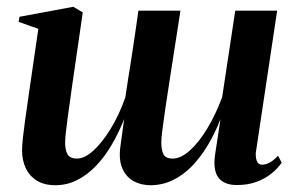

<svg xmlns="http://www.w3.org/2000/svg" viewBox="-20 -534 868 566"><path d="M192.5 -280.5Q190.5 -263 186.8 -239Q183 -215 179.8 -189.8Q176.5 -164.5 174.2 -144Q172 -123.5 172 -114Q172 -90.5 179.5 -78.5Q187 -66.5 207 -66.5Q229.5 -66.5 255.5 -90.2Q281.5 -114 306.5 -154.8Q331.5 -195.5 349.5 -247Q353 -270.5 357.5 -300Q362 -329.5 366 -353.5Q369.5 -375 373.5 -402.5Q377.5 -430 381.5 -457Q385.5 -484 388 -502.5H512Q502.5 -441.5 494 -387.2Q485.5 -333 478.5 -287.2Q471.5 -241.5 466.2 -206Q461 -170.5 458.2 -147.2Q455.5 -124 455.5 -114.5Q455.5 -91.5 462 -79Q468.5 -66.5 489 -66.5Q513 -66.5 539.8 -90.5Q566.5 -114.5 591.2 -155.5Q616 -196.5 635 -248L673.5 -502.5H797L734 -83Q733.5 -65.5 738.2 -57Q743 -48.5 753 -48.5Q763.5 -48.5 775.5 -55Q787.5 -61.5 799.5 -75L810.5 -54.5Q798 -36.5 779 -21.5Q760 -6.5 735 2.5Q710 11.5 678.5 11.5Q641 11.5 624.2 -10Q607.5 -31.5 614 -78L630 -183Q613.5 -140.5 592 -105Q570.5 -69.5 544.8 -43.2Q519 -17 488.5 -2.5Q458 12 423.5 12Q395.5 12 373.5 -0.2Q351.5 -12.5 340.5 -38Q329.5 -63.5 335 -103L346 -183Q330 -142.5 309.2 -107Q288.5 -71.5 262.8 -44.8Q237 -18 207 -3Q177 12 143 12Q110.5 12 88.8 -1.5Q67 -15 56 -38.2Q45 -61.5 45 -91.5Q45 -104.5 47.5 -127.8Q50 -151 53.8 -177.8Q57.5 -204.5 61 -228.8Q64.5 -253 66.5 -267L93 -449L35 -469.5L37.5 -484.5L196 -514L224 -497.5Z"/></svg>

Font: Merriweather 144pt SemiBold
Style: Italic
Weight: 600
Italic angle: -7.8°
Version: Version 2.101